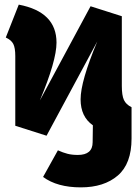

<svg xmlns="http://www.w3.org/2000/svg" viewBox="-20 -573 593 829"><path d="M329 236Q227 236 166 191L230 76Q252 86 271.5 91Q291 96 316 96Q380 96 380 41L381 -32Q328 -69 328 -144Q328 -222 400 -394L181 13L46 -30V-331Q46 -366 37.5 -383Q29 -400 5 -411L61 -553Q224 -522 224 -389Q224 -311 152 -139L371 -546L506 -503V-202Q506 -161 515 -141.5Q524 -122 548 -110V25Q548 134 488.5 185Q429 236 329 236Z"/></svg>

Font: Trujillo Black
Style: Regular
Weight: 900
Designer: Fira Sans original fonts by bBox Type GmbH, Carrois Corporate GbR, & Edenspiekermann AG / Changes by Cristiano Sobral
Foundry: Fira Sans original fonts by bBox Type GmbH, Carrois Corporate GbR, & Edenspiekermann AG / Changes by Cristiano Sobral
Version: Version 4.301;July 28, 2020;FontCreator 13.0.0.2655 64-bit